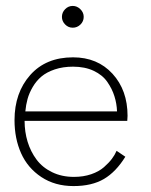

<svg xmlns="http://www.w3.org/2000/svg" viewBox="-20 -616 510 648"><path d="M225.5 -596Q240 -596 251.2 -585Q262.5 -574 262.5 -559Q262.5 -544 251.5 -533.2Q240.5 -522.5 225.5 -522.5Q210.5 -522.5 199.8 -533.5Q189 -544.5 189 -559Q189 -574 199.8 -585Q210.5 -596 225.5 -596ZM63 -208Q63 -171 73.2 -137.5Q83.5 -104 103.5 -77.2Q123.5 -50.5 156 -34.8Q188.5 -19 229.5 -19Q261.5 -19 287.8 -28Q314 -37 330.8 -51.8Q347.5 -66.5 357.5 -79.8Q367.5 -93 373.5 -107L403 -87Q371.5 -36 330.8 -12Q290 12 228 12Q165.5 12 119.5 -18.5Q73.5 -49 51.2 -98.8Q29 -148.5 29 -210.5Q29 -303 82 -362.8Q135 -422.5 226.5 -422.5Q309 -422.5 359.8 -367Q410.5 -311.5 410.5 -225Q410.5 -222 410 -216.2Q409.5 -210.5 409.5 -208ZM375 -240Q374 -266.5 366.2 -291.2Q358.5 -316 342.2 -339.5Q326 -363 296.2 -377Q266.5 -391 226.5 -391Q192.5 -391 165 -381.8Q137.5 -372.5 120 -357.8Q102.5 -343 90.5 -322.5Q78.5 -302 73 -282Q67.5 -262 65.5 -240Z"/></svg>

Font: League Spartan ExtraLight
Style: Regular
Weight: 200
Foundry: The League of Moveable Type
Version: Version 2.002